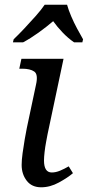

<svg xmlns="http://www.w3.org/2000/svg" viewBox="-20 -786 373 816"><path d="M155 10Q115 10 93.5 -18Q72 -46 72 -85Q72 -106 76 -135Q80 -164 85 -193.5Q90 -223 94 -242L133 -426Q143 -470 125.5 -482Q108 -494 75 -494H62L71 -536H250L182 -215Q180 -204 176 -183Q172 -162 169.5 -140Q167 -118 167 -104Q167 -53 200 -53Q217 -53 235 -60.5Q253 -68 272 -79L290 -50Q268 -31 230.5 -10.5Q193 10 155 10ZM38 -619Q58 -638 82.5 -664Q107 -690 131 -717Q155 -744 170 -766H265Q271 -744 282.5 -717Q294 -690 308 -664Q322 -638 333 -619L330 -606H295Q270 -623 246.5 -647.5Q223 -672 206 -696Q178 -672 144 -647.5Q110 -623 78 -606H35Z"/></svg>

Font: NotoSerif-Italic
Style: Regular
Weight: 400
Italic angle: -12°
Designer: Monotype Design Team
Foundry: Monotype Imaging Inc.
Version: Version 2.007; ttfautohint (v1.8) -l 8 -r 50 -G 200 -x 14 -D